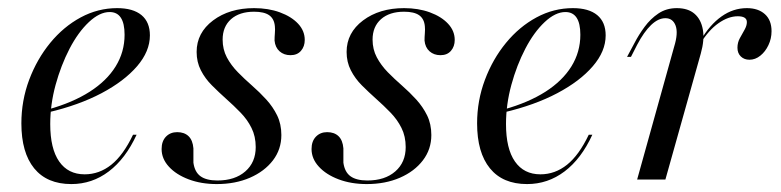

<svg xmlns="http://www.w3.org/2000/svg" viewBox="-20 -446 1940 477"><path d="M157.3 11.3Q96.8 11.3 64.9 -27.8Q33.1 -66.9 33.1 -139.5Q33.1 -196 52.4 -247.6Q71.8 -299.2 104.8 -339.5Q137.9 -379.8 180.6 -402.8Q223.4 -425.8 271 -425.8Q310.5 -425.8 331.5 -408.5Q352.4 -391.1 352.4 -358.1Q352.4 -318.5 320.6 -281.5Q288.7 -244.4 232.3 -214.5Q175.8 -184.7 100 -166.9V-174.2Q160.5 -191.1 202.8 -218.1Q245.2 -245.2 267.3 -281Q289.5 -316.9 289.5 -359.7Q289.5 -387.9 280.2 -402Q271 -416.1 252.4 -416.1Q227.4 -416.1 200.8 -391.1Q174.2 -366.1 152.8 -325Q131.5 -283.9 118.1 -235.1Q104.8 -186.3 104.8 -137.9Q104.8 -76.6 127 -44.8Q149.2 -12.9 190.3 -12.9Q226.6 -12.9 256.5 -36.7Q286.3 -60.5 310.5 -111.3H319.4Q291.9 -51.6 250.4 -20.2Q208.9 11.3 157.3 11.3Z M518.5 11.3Q479.8 11.3 448.8 -0.4Q417.7 -12.1 399.6 -31.9Q381.5 -51.6 381.5 -75.8Q381.5 -95.2 392.3 -106.5Q403.2 -117.7 420.2 -117.7Q437.9 -117.7 448.4 -107.7Q458.9 -97.6 460.5 -77.4Q460.5 -71 460.5 -60.5Q460.5 -50 460.5 -41.9Q463.7 -18.5 478.2 -8.1Q492.7 2.4 520.2 2.4Q563.7 2.4 589.5 -20.2Q615.3 -42.7 615.3 -80.6Q615.3 -107.3 604.8 -128.2Q594.4 -149.2 577.4 -166.5Q560.5 -183.9 541.9 -200.4Q523.4 -216.9 506.5 -233.9Q489.5 -250.8 479 -271.4Q468.5 -291.9 468.5 -316.9Q468.5 -364.5 509.3 -395.2Q550 -425.8 611.3 -425.8Q646.8 -425.8 675.4 -415.3Q704 -404.8 720.6 -387.1Q737.1 -369.4 737.1 -346.8Q737.1 -330.6 727.8 -319.8Q718.5 -308.9 701.6 -308.9Q685.5 -308.9 674.6 -318.5Q663.7 -328.2 662.1 -345.2Q662.1 -354 662.9 -363.7Q663.7 -373.4 662.9 -380.6Q661.3 -399.2 648.8 -408.1Q636.3 -416.9 611.3 -416.9Q575 -416.9 554 -398.4Q533.1 -379.8 533.1 -347.6Q533.1 -323.4 543.5 -303.6Q554 -283.9 570.6 -266.9Q587.1 -250 606 -233.5Q625 -216.9 641.5 -198.8Q658.1 -180.6 668.5 -159.3Q679 -137.9 679 -110.5Q679 -75 658.1 -47.6Q637.1 -20.2 600.8 -4.4Q564.5 11.3 518.5 11.3Z M891.1 11.3Q852.4 11.3 821.4 -0.4Q790.3 -12.1 772.2 -31.9Q754 -51.6 754 -75.8Q754 -95.2 764.9 -106.5Q775.8 -117.7 792.7 -117.7Q810.5 -117.7 821 -107.7Q831.5 -97.6 833.1 -77.4Q833.1 -71 833.1 -60.5Q833.1 -50 833.1 -41.9Q836.3 -18.5 850.8 -8.1Q865.3 2.4 892.7 2.4Q936.3 2.4 962.1 -20.2Q987.9 -42.7 987.9 -80.6Q987.9 -107.3 977.4 -128.2Q966.9 -149.2 950 -166.5Q933.1 -183.9 914.5 -200.4Q896 -216.9 879 -233.9Q862.1 -250.8 851.6 -271.4Q841.1 -291.9 841.1 -316.9Q841.1 -364.5 881.9 -395.2Q922.6 -425.8 983.9 -425.8Q1019.4 -425.8 1048 -415.3Q1076.6 -404.8 1093.1 -387.1Q1109.7 -369.4 1109.7 -346.8Q1109.7 -330.6 1100.4 -319.8Q1091.1 -308.9 1074.2 -308.9Q1058.1 -308.9 1047.2 -318.5Q1036.3 -328.2 1034.7 -345.2Q1034.7 -354 1035.5 -363.7Q1036.3 -373.4 1035.5 -380.6Q1033.9 -399.2 1021.4 -408.1Q1008.9 -416.9 983.9 -416.9Q947.6 -416.9 926.6 -398.4Q905.6 -379.8 905.6 -347.6Q905.6 -323.4 916.1 -303.6Q926.6 -283.9 943.1 -266.9Q959.7 -250 978.6 -233.5Q997.6 -216.9 1014.1 -198.8Q1030.6 -180.6 1041.1 -159.3Q1051.6 -137.9 1051.6 -110.5Q1051.6 -75 1030.6 -47.6Q1009.7 -20.2 973.4 -4.4Q937.1 11.3 891.1 11.3Z M1289.5 11.3Q1229 11.3 1197.2 -27.8Q1165.3 -66.9 1165.3 -139.5Q1165.3 -196 1184.7 -247.6Q1204 -299.2 1237.1 -339.5Q1270.2 -379.8 1312.9 -402.8Q1355.6 -425.8 1403.2 -425.8Q1442.7 -425.8 1463.7 -408.5Q1484.7 -391.1 1484.7 -358.1Q1484.7 -318.5 1452.8 -281.5Q1421 -244.4 1364.5 -214.5Q1308.1 -184.7 1232.3 -166.9V-174.2Q1292.7 -191.1 1335.1 -218.1Q1377.4 -245.2 1399.6 -281Q1421.8 -316.9 1421.8 -359.7Q1421.8 -387.9 1412.5 -402Q1403.2 -416.1 1384.7 -416.1Q1359.7 -416.1 1333.1 -391.1Q1306.5 -366.1 1285.1 -325Q1263.7 -283.9 1250.4 -235.1Q1237.1 -186.3 1237.1 -137.9Q1237.1 -76.6 1259.3 -44.8Q1281.5 -12.9 1322.6 -12.9Q1358.9 -12.9 1388.7 -36.7Q1418.5 -60.5 1442.7 -111.3H1451.6Q1424.2 -51.6 1382.7 -20.2Q1341.1 11.3 1289.5 11.3Z M1562.9 0 1654.8 -329.8Q1665.3 -363.7 1658.5 -382.3Q1651.6 -400.8 1633.1 -400.8Q1615.3 -400.8 1597.6 -383.9Q1579.8 -366.9 1562.9 -334.7L1547.6 -304.8H1537.9L1556.5 -339.5Q1566.9 -359.7 1581.5 -379.4Q1596 -399.2 1615.7 -412.5Q1635.5 -425.8 1661.3 -425.8Q1689.5 -425.8 1705.6 -411.7Q1721.8 -397.6 1726.2 -372.2Q1730.6 -346.8 1721 -312.9L1633.1 0ZM1841.9 -297.6Q1829 -297.6 1820.6 -305.6Q1812.1 -313.7 1812.1 -327.4Q1812.1 -340.3 1818.1 -351.2Q1824.2 -362.1 1829.8 -372.2Q1835.5 -382.3 1835.5 -391.1Q1835.5 -405.6 1812.9 -405.6Q1789.5 -405.6 1764.9 -388.3Q1740.3 -371 1720.2 -337.9V-345.2Q1743.5 -384.7 1772.6 -405.2Q1801.6 -425.8 1835.5 -425.8Q1863.7 -425.8 1880.2 -410.9Q1896.8 -396 1896.8 -368.5Q1896.8 -350 1889.1 -333.9Q1881.5 -317.7 1869 -307.7Q1856.5 -297.6 1841.9 -297.6Z"/></svg>

Font: Playfair 144pt Light
Style: Italic
Weight: 300
Italic angle: -15.6°
Designer: Claus Eggers Sørensen
Foundry: Claus Eggers Sørensen
Version: Version 2.001;gftools[0.9.30]